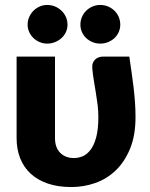

<svg xmlns="http://www.w3.org/2000/svg" viewBox="-20 -747 606 775"><path d="M502 -518.5Q506.5 -486.5 511 -456.2Q515.5 -426 519 -396Q522.5 -366 524.8 -335.8Q527 -305.5 527 -274Q527 -200 505 -146.8Q483 -93.5 447 -59Q411 -24.5 364.2 -8.2Q317.5 8 268 8Q214.5 8 173.2 -6Q132 -20 104 -45.8Q76 -71.5 61.5 -108Q47 -144.5 47 -189.5V-518.5H202V-189.5Q202 -151 223.2 -130Q244.5 -109 278.5 -109Q296 -109 313.5 -116.2Q331 -123.5 345.2 -142Q359.5 -160.5 368.2 -192.5Q377 -224.5 377 -274Q377 -299.5 374 -323.8Q371 -348 367 -372Q363 -396 359 -420.5Q355 -445 352.5 -470.5Q351.5 -484 355 -493Q358.5 -502 365 -507.8Q371.5 -513.5 379.5 -516Q387.5 -518.5 395 -518.5ZM252.5 -647.5Q252.5 -631.5 246 -617.5Q239.5 -603.5 228.2 -593.2Q217 -583 202.2 -577Q187.5 -571 170.5 -571Q154.5 -571 140.2 -577Q126 -583 115.2 -593.2Q104.5 -603.5 98 -617.5Q91.5 -631.5 91.5 -647.5Q91.5 -664 98 -678.5Q104.5 -693 115.2 -703.8Q126 -714.5 140.2 -720.8Q154.5 -727 170.5 -727Q187.5 -727 202.2 -720.8Q217 -714.5 228.2 -703.8Q239.5 -693 246 -678.5Q252.5 -664 252.5 -647.5ZM465.5 -647.5Q465.5 -631.5 459.2 -617.5Q453 -603.5 442 -593.2Q431 -583 416.2 -577Q401.5 -571 384.5 -571Q368 -571 353.5 -577Q339 -583 328 -593.2Q317 -603.5 310.8 -617.5Q304.5 -631.5 304.5 -647.5Q304.5 -664 310.8 -678.5Q317 -693 328 -703.8Q339 -714.5 353.5 -720.8Q368 -727 384.5 -727Q401.5 -727 416.2 -720.8Q431 -714.5 442 -703.8Q453 -693 459.2 -678.5Q465.5 -664 465.5 -647.5Z"/></svg>

Font: Lato 2
Style: Regular
Weight: 900
Designer: Lukasz Dziedzic with Adam Twardoch and Botio Nikoltchev
Foundry: tyPoland Lukasz Dziedzic
Version: Version 2.015; 2015-08-06; http://www.latofonts.com/